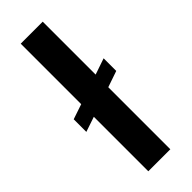

<svg xmlns="http://www.w3.org/2000/svg" viewBox="-250 -774 798 798"><g transform="rotate(-45 149.0 -375.0)"><path d="M282.2 -463.4V-389.2L210.9 -364.7V0H81.5V-320.3L15.1 -297.9V-372.1L81.5 -394.5V-750H210.9V-439Z"/></g></svg>

Font: Vazirmatn UI SemiBold
Style: Regular
Weight: 600
Designer: Saber Rastikerdar
Foundry: Saber Rastikerdar
Version: Version 33.003